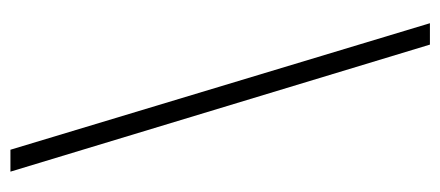

<svg xmlns="http://www.w3.org/2000/svg" viewBox="-258 -534 844 368"><g transform="rotate(90 164.0 -350.0)"><path d="M309 52H267L24.5 -752H65.5Z"/></g></svg>

Font: Imbue Thin 10pt Black
Style: Regular
Weight: 900
Version: Version 1.102